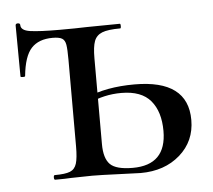

<svg xmlns="http://www.w3.org/2000/svg" viewBox="-39 -451 548 495"><g transform="rotate(-5 235.5 -204.0)"><path d="M31 -273Q31 -271 25 -271Q19 -271 19 -273L18 -405Q18 -410 24 -410Q30 -410 30 -405Q30 -391 54 -387.5Q78 -384 130 -384Q173 -384 200 -385L286 -386Q288 -386 288 -380Q288 -374 286 -374Q254 -374 239 -368Q224 -362 218.5 -347.5Q213 -333 213 -303V-81Q213 -44 228.5 -28.5Q244 -13 287 -13Q374 -13 374 -101Q374 -151 350 -179.5Q326 -208 274 -208Q229 -208 190 -189L185 -204Q236 -227 310 -227Q448 -227 448 -123Q448 -68 408 -33Q368 2 306 2L250 0Q202 -2 181 -2L127 -1Q112 0 85 0Q82 0 82 -6Q82 -12 85 -12Q112 -12 124.5 -17Q137 -22 141.5 -36.5Q146 -51 146 -81V-305Q146 -332 144 -344Q142 -356 134.5 -360.5Q127 -365 110 -365Q74 -365 55 -344.5Q36 -324 31 -273Z"/></g></svg>

Font: Cormorant Garamond Medium
Style: Regular
Weight: 500
Designer: Christian Thalmann (Catharsis Fonts)
Foundry: Catharsis Fonts
Version: Version 4.000